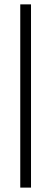

<svg xmlns="http://www.w3.org/2000/svg" viewBox="-20 -731 248 883"><path d="M122.6 131.8H73.2V-710.9H122.6Z"/></svg>

Font: TypoPRO Roboto Slab
Style: Light
Weight: 300
Designer: Google
Version: Version 1.100263; 2013; ttfautohint (v0.94.20-1c74) -l 8 -r 